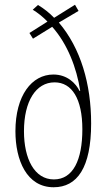

<svg xmlns="http://www.w3.org/2000/svg" viewBox="-20 -779 449 809"><path d="M140 -758 118 -738C138 -726 161 -708 180 -688L104 -640L119 -616L200 -666C264 -594 303 -494 318 -396H315C300 -427 264 -465 205 -465C114 -465 45 -377 45 -226C45 -105 92 10 206 10C305 10 364 -72 364 -259C364 -425 320 -576 228 -684L311 -733L296 -759L208 -704C188 -725 165 -743 140 -758ZM210 -432C283 -432 327 -363 327 -234C327 -105 288 -23 207 -23C125 -23 81 -110 81 -226C81 -352 131 -432 210 -432Z"/></svg>

Font: Noto Sans Bengali ExtraCondensed ExtraLight
Style: Regular
Weight: 200
Width: 2
Designer: Joana Ranito - Universal Thirst; Jelle Bosma - Monotype Design Team
Foundry: Universal Thirst ehf.
Version: Version 3.000